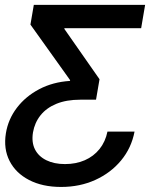

<svg xmlns="http://www.w3.org/2000/svg" viewBox="-20 -549 656 779"><path d="M228 209.5Q152.3 209.5 98.1 181.4Q43.9 153.3 18.8 104Q-6.3 54.7 3.9 -8.3Q13.2 -65.4 48.6 -111.8Q84 -158.2 139.4 -187.3Q194.8 -216.3 263.7 -220.7L264.6 -223.6L103.5 -449.2L117.2 -529.3H568.8L552.7 -434.6H241.2V-431.6L383.8 -227.5L369.6 -144.5H305.7Q249.5 -144.5 209 -127.9Q168.5 -111.3 144.5 -81.3Q120.6 -51.3 113.8 -11.7Q107.4 28.3 121.8 56.9Q136.2 85.4 168 101.1Q199.7 116.7 243.7 116.7Q288.1 116.7 324 101.1Q359.9 85.4 383.8 55.7Q407.7 25.9 416 -15.1H525.9Q513.2 51.3 471.4 101.8Q429.7 152.3 366.9 180.9Q304.2 209.5 228 209.5Z"/></svg>

Font: Inter 24pt Medium
Style: Italic
Weight: 500
Italic angle: -9.3988°
Designer: Rasmus Andersson
Foundry: rsms
Version: Version 4.001;git-66647c0bb